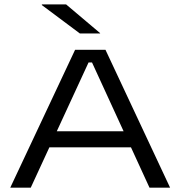

<svg xmlns="http://www.w3.org/2000/svg" viewBox="-20 -870 836 890"><path d="M27.5 0 328 -639H469L768.5 0H673L406.5 -580.5H390.5L122.5 0ZM190 -187V-261.5H605.5V-187ZM286.5 -849.5 444 -716.5V-715H350L174 -846.5V-849.5Z"/></svg>

Font: Anek Gujarati Expanded
Style: Regular
Weight: 400
Width: 7
Designer: Mrunmayee Ghaisas (Gujarati), Yesha Goshar (Latin)
Foundry: Ek Type
Version: Version 1.003